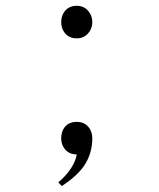

<svg xmlns="http://www.w3.org/2000/svg" viewBox="-20 -631 540 651"><path d="M177.7 -12.7 189.5 0Q237.3 -31.2 262.7 -65.4Q293 -108.4 293 -162.1Q293 -185.5 279.3 -201.2Q264.6 -217.8 240.2 -217.8Q214.8 -217.8 200.2 -201.2Q187.5 -185.5 187.5 -162.1Q187.5 -140.6 200.2 -125Q214.8 -107.4 240.2 -107.4Q237.3 -85.9 219.7 -58.6Q202.1 -33.2 177.7 -12.7ZM240.2 -611.3Q214.8 -611.3 200.2 -593.8Q187.5 -578.1 187.5 -555.7Q187.5 -534.2 200.2 -518.6Q214.8 -501 240.2 -501Q264.6 -501 279.3 -518.6Q293 -534.2 293 -555.7Q293 -578.1 279.3 -593.8Q264.6 -611.3 240.2 -611.3Z"/></svg>

Font: GulimChe
Style: Regular
Weight: 400
Monospace: yes
Version: Version 2.21